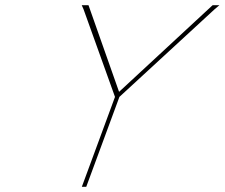

<svg xmlns="http://www.w3.org/2000/svg" viewBox="-20 -730 866 740"><path d="M440.2 -356.5 316.1 -20 312.4 -10H295.4L299.1 -20L423.2 -356.5L302.1 -694L295 -710H321L322.5 -706L438.9 -376L795.2 -706L799.7 -710H825.7L806.8 -694Z"/></svg>

Font: Nordica Plus
Style: NordicaClassicUltLtCondObl
Weight: 300
Version: Version 1.01